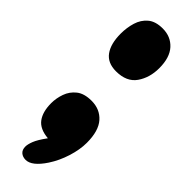

<svg xmlns="http://www.w3.org/2000/svg" viewBox="-253 -629 742 742"><g transform="rotate(45 118.0 -258.0)"><path d="M116 -625Q160 -625 187.5 -595Q215 -565 215 -507Q215 -455 189 -417.5Q163 -380 105 -380Q59 -380 37 -410.5Q15 -441 15 -496Q15 -529 24 -558.5Q33 -588 55 -606.5Q77 -625 116 -625ZM171 53Q134 109 100 109Q84 109 73.5 100Q63 91 63 73Q63 61 70.5 41.5Q78 22 102 -11Q55 -15 35 -42Q15 -69 15 -116Q15 -143 24.5 -170Q34 -197 56.5 -215Q79 -233 119 -233Q165 -233 193 -201.5Q221 -170 221 -105Q221 -68 207.5 -25Q194 18 171 53Z"/></g></svg>

Font: DynaPuff Condensed
Style: Bold
Weight: 700
Width: 3
Designer: Toshi Omagari, Jennifer Daniel
Foundry: Google Fonts
Version: Version 2.000; ttfautohint (v1.8.4.7-5d5b)